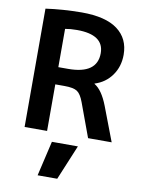

<svg xmlns="http://www.w3.org/2000/svg" viewBox="-106 -812 863 1158"><g transform="rotate(10 325.0 -233.0)"><path d="M207 273.4 256.8 59.6H416L327.1 273.4ZM216.8 -285.2V0H79.1V-724.6Q180.7 -739.3 298.8 -740.2Q446.3 -740.2 519 -685.5Q591.8 -630.9 591.8 -532.2Q591.8 -460 553.2 -405.8Q514.6 -351.6 449.2 -331.1V-329.1Q497.1 -300.8 532.2 -210L612.3 0H467.8L391.6 -207Q374 -254.9 351.1 -270Q328.1 -285.2 272.5 -285.2ZM216.8 -390.6H276.4Q454.1 -390.6 454.1 -517.6Q454.1 -630.9 289.1 -630.9Q248 -630.9 216.8 -625Z"/></g></svg>

Font: Mgen+ 1c bold
Style: Bold
Weight: 700
Designer: [Source Han Sans]
Ryoko NISHIZUKA  (kana & ideographs); Paul D. Hunt (Latin, Greek & Cyrillic); Wenlong ZHANG  (bopomofo
Version: Version 1.059.20150602